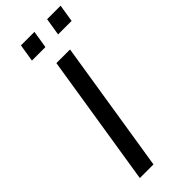

<svg xmlns="http://www.w3.org/2000/svg" viewBox="-287 -930 965 965"><g transform="rotate(-45 195.5 -447.0)"><path d="M60 0 172 -705H269L157 0ZM280 -801 295 -894H391L376 -801ZM94 -801 109 -894H205L190 -801Z"/></g></svg>

Font: Nunito Sans 7pt SemiCondensed Medium
Style: Italic
Weight: 500
Width: 4
Italic angle: -9°
Designer: Vernon Adams
Foundry: Vernon Adams
Version: Version 3.101;gftools[0.9.27]